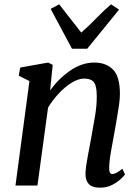

<svg xmlns="http://www.w3.org/2000/svg" viewBox="-20 -857 647 887"><path d="M211.5 -439Q249.5 -492.5 303.5 -530.2Q357.5 -568 416.5 -568Q469.5 -568 501.8 -536Q534 -504 534 -422.5Q534 -401.5 529.8 -370.8Q525.5 -340 519.5 -307Q513.5 -274 509 -247Q502.5 -209.5 494 -164.2Q485.5 -119 484.5 -85.5Q483.5 -53 498 -53Q516.5 -53 545 -77.5L557.5 -51.5Q553.5 -45 538.2 -30.2Q523 -15.5 498.2 -2.8Q473.5 10 442 10Q404.5 10 389.2 -8Q374 -26 375 -56Q376 -86 385 -132.8Q394 -179.5 401.5 -220.5Q409 -262.5 418.2 -315.8Q427.5 -369 427 -413.5Q427 -460.5 413.8 -477.2Q400.5 -494 368.5 -494Q342.5 -494 312 -475.5Q281.5 -457 252.8 -426.5Q224 -396 202 -360L153 0H51.5L116 -482.5L66.5 -507.5L73.5 -545L202.5 -568L223.5 -557.5ZM214 -816 253.5 -837Q278.5 -805 304 -772Q329.5 -739 355.5 -706.5Q392.5 -739 424 -772Q455.5 -805 493 -837L530 -812.5L383 -632H312.5Z"/></svg>

Font: Merriweather
Style: Italic
Weight: 400
Italic angle: -7.8°
Designer: Eben Sorkin
Foundry: Eben Sorkin
Version: Version 2.100